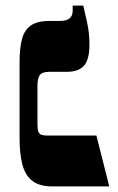

<svg xmlns="http://www.w3.org/2000/svg" viewBox="-20 -667 424 687"><path d="M167 0Q121 0 95.5 -20Q70 -40 60 -78.5Q50 -117 50 -173V-445Q50 -494 58.5 -526.5Q67 -559 90 -575.5Q113 -592 156 -592H194Q217 -592 228.5 -601Q240 -610 240 -628V-647H278Q286 -613 291 -590Q296 -567 298 -548Q300 -529 300 -506Q300 -454 280.5 -432Q261 -410 219 -410H156Q131 -410 122.5 -398.5Q114 -387 114 -358V-222Q114 -206 117 -197Q120 -188 127.5 -185Q135 -182 147 -182H325L371 0Z"/></svg>

Font: Noto Serif Hebrew ExtraBold
Style: Regular
Weight: 800
Version: Version 2.003